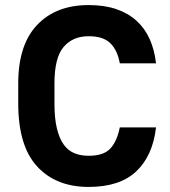

<svg xmlns="http://www.w3.org/2000/svg" viewBox="-20 -729 670 758"><path d="M330 9Q201 9 126.5 -72Q52 -153 52 -320V-400Q52 -552 126.5 -630.5Q201 -709 330 -709Q392 -709 439 -693Q486 -677 519 -647Q552 -617 571 -574.5Q590 -532 596 -479H453Q444 -530 416 -558Q388 -586 330 -586Q267 -586 231 -543.5Q195 -501 195 -400V-320Q195 -262 204.5 -222.5Q214 -183 231 -159Q248 -135 273 -124.5Q298 -114 330 -114Q389 -114 415.5 -142.5Q442 -171 453 -226H596Q583 -114 518 -52.5Q453 9 330 9Z"/></svg>

Font: 
Style: 㨦
Weight: 700
Designer: A.Korolkova, Vitaly Kuzmin
Foundry: ParaType Ltd
Version: Version 2.000